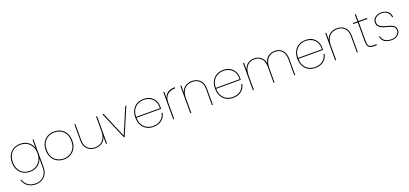

<svg xmlns="http://www.w3.org/2000/svg" viewBox="46 -1996 7629 3577"><g transform="rotate(-20 3860.5 -207.0)"><path d="M323 -547Q388 -547 437.5 -524Q487 -501 520 -462.5Q553 -424 567 -377V-540H586V20Q586 78 566.5 123.5Q547 169 513.5 200.5Q480 232 437 248Q394 264 347 264Q280 264 229.5 241.5Q179 219 145.5 179.5Q112 140 96 88H116Q138 158 195.5 202Q253 246 347 246Q409 246 458.5 218.5Q508 191 537.5 140Q567 89 567 20V-164Q553 -117 520 -78Q487 -39 437.5 -16Q388 7 323 7Q245 7 186 -26.5Q127 -60 93.5 -122Q60 -184 60 -270Q60 -356 93.5 -418Q127 -480 186 -513.5Q245 -547 323 -547ZM567 -270Q567 -348 535.5 -406.5Q504 -465 449 -497Q394 -529 323 -529Q249 -529 194.5 -498Q140 -467 110 -409Q80 -351 80 -270Q80 -190 110 -131.5Q140 -73 194.5 -42Q249 -11 323 -11Q394 -11 449 -43.5Q504 -76 535.5 -134Q567 -192 567 -270Z M995 7Q920 7 860.5 -26Q801 -59 766 -121Q731 -183 731 -270Q731 -357 766 -419Q801 -481 860.5 -514Q920 -547 995 -547Q1070 -547 1129.5 -514Q1189 -481 1223.5 -419Q1258 -357 1258 -270Q1258 -183 1223.5 -121Q1189 -59 1129.5 -26Q1070 7 995 7ZM995 -11Q1057 -11 1112.5 -38.5Q1168 -66 1203 -123.5Q1238 -181 1238 -270Q1238 -360 1203 -417Q1168 -474 1112.5 -501.5Q1057 -529 995 -529Q933 -529 877 -501.5Q821 -474 786 -417Q751 -360 751 -270Q751 -181 786 -123.5Q821 -66 877 -38.5Q933 -11 995 -11Z M1847 -540V0H1827V-540ZM1417 -540V-225Q1417 -117 1471.5 -62.5Q1526 -8 1615 -8Q1677 -8 1724.5 -34.5Q1772 -61 1799.5 -116Q1827 -171 1827 -255L1834 -202Q1832 -130 1801.5 -83Q1771 -36 1722.5 -13Q1674 10 1615 10Q1556 10 1506.5 -14.5Q1457 -39 1427.5 -91.5Q1398 -144 1398 -227V-540Z M1952 -540H1974L2190 -30L2406 -540H2427L2197 0H2182Z M2517 -261V-279H2997Q3001 -344 2982.5 -391.5Q2964 -439 2930.5 -469.5Q2897 -500 2854.5 -514.5Q2812 -529 2767 -529Q2706 -529 2651 -502Q2596 -475 2561.5 -419Q2527 -363 2527 -275V-267Q2527 -179 2561.5 -122Q2596 -65 2651 -38Q2706 -11 2767 -11Q2857 -11 2919.5 -57Q2982 -103 2995 -183H3015Q3006 -128 2974 -85Q2942 -42 2889.5 -17.5Q2837 7 2767 7Q2692 7 2633 -26Q2574 -59 2540.5 -121Q2507 -183 2507 -270Q2507 -357 2540.5 -419Q2574 -481 2633 -514Q2692 -547 2767 -547Q2850 -547 2905 -512.5Q2960 -478 2987.5 -425Q3015 -372 3015 -315Q3015 -296 3015 -285.5Q3015 -275 3014 -261Z M3180 -321 3173 -341Q3173 -393 3186.5 -432.5Q3200 -472 3227.5 -498.5Q3255 -525 3296.5 -538.5Q3338 -552 3393 -552V-530H3384Q3348 -530 3311.5 -519.5Q3275 -509 3245.5 -485.5Q3216 -462 3198 -421.5Q3180 -381 3180 -321ZM3160 0V-540H3180V0Z M3498 0V-540H3518V0ZM3928 0V-317Q3928 -425 3873.5 -479.5Q3819 -534 3730 -534Q3669 -534 3621 -507.5Q3573 -481 3545.5 -426.5Q3518 -372 3518 -287L3510 -340Q3513 -412 3543 -459Q3573 -506 3622 -529Q3671 -552 3730 -552Q3789 -552 3838.5 -527.5Q3888 -503 3917.5 -451Q3947 -399 3947 -315V0Z M4097 -261V-279H4577Q4581 -344 4562.5 -391.5Q4544 -439 4510.5 -469.5Q4477 -500 4434.5 -514.5Q4392 -529 4347 -529Q4286 -529 4231 -502Q4176 -475 4141.5 -419Q4107 -363 4107 -275V-267Q4107 -179 4141.5 -122Q4176 -65 4231 -38Q4286 -11 4347 -11Q4437 -11 4499.5 -57Q4562 -103 4575 -183H4595Q4586 -128 4554 -85Q4522 -42 4469.5 -17.5Q4417 7 4347 7Q4272 7 4213 -26Q4154 -59 4120.5 -121Q4087 -183 4087 -270Q4087 -357 4120.5 -419Q4154 -481 4213 -514Q4272 -547 4347 -547Q4430 -547 4485 -512.5Q4540 -478 4567.5 -425Q4595 -372 4595 -315Q4595 -296 4595 -285.5Q4595 -275 4594 -261Z M4740 0V-540H4760V0ZM5150 0V-317Q5150 -425 5099 -479.5Q5048 -534 4963 -534Q4905 -534 4859 -506.5Q4813 -479 4786.5 -423Q4760 -367 4760 -282L4750 -327Q4754 -406 4783.5 -455.5Q4813 -505 4860 -528.5Q4907 -552 4963 -552Q5019 -552 5066 -527.5Q5113 -503 5141 -451Q5169 -399 5169 -315V0ZM5559 0V-317Q5559 -425 5508 -479.5Q5457 -534 5372 -534Q5314 -534 5268 -506.5Q5222 -479 5195.5 -423Q5169 -367 5169 -282L5157 -327Q5161 -406 5190.5 -455.5Q5220 -505 5268 -528.5Q5316 -552 5372 -552Q5428 -552 5475 -527.5Q5522 -503 5550 -451Q5578 -399 5578 -315V0Z M5728 -261V-279H6208Q6212 -344 6193.5 -391.5Q6175 -439 6141.5 -469.5Q6108 -500 6065.5 -514.5Q6023 -529 5978 -529Q5917 -529 5862 -502Q5807 -475 5772.5 -419Q5738 -363 5738 -275V-267Q5738 -179 5772.5 -122Q5807 -65 5862 -38Q5917 -11 5978 -11Q6068 -11 6130.5 -57Q6193 -103 6206 -183H6226Q6217 -128 6185 -85Q6153 -42 6100.5 -17.5Q6048 7 5978 7Q5903 7 5844 -26Q5785 -59 5751.5 -121Q5718 -183 5718 -270Q5718 -357 5751.5 -419Q5785 -481 5844 -514Q5903 -547 5978 -547Q6061 -547 6116 -512.5Q6171 -478 6198.5 -425Q6226 -372 6226 -315Q6226 -296 6226 -285.5Q6226 -275 6225 -261Z M6371 0V-540H6391V0ZM6801 0V-317Q6801 -425 6746.5 -479.5Q6692 -534 6603 -534Q6542 -534 6494 -507.5Q6446 -481 6418.5 -426.5Q6391 -372 6391 -287L6383 -340Q6386 -412 6416 -459Q6446 -506 6495 -529Q6544 -552 6603 -552Q6662 -552 6711.5 -527.5Q6761 -503 6790.5 -451Q6820 -399 6820 -315V0Z M7008 -142V-678H7028V-142Q7028 -69 7054 -44.5Q7080 -20 7141 -20H7198V0H7139Q7093 0 7064 -13.5Q7035 -27 7021.5 -58.5Q7008 -90 7008 -142ZM7198 -520H6920V-540H7198Z M7497 7Q7440 7 7395.5 -8Q7351 -23 7323.5 -55.5Q7296 -88 7290 -138H7310Q7316 -80 7363 -45.5Q7410 -11 7498 -11Q7544 -11 7576.5 -28.5Q7609 -46 7627 -74Q7645 -102 7645 -135Q7645 -171 7626.5 -192.5Q7608 -214 7578 -226.5Q7548 -239 7512 -248Q7476 -257 7440 -267.5Q7404 -278 7374 -295Q7344 -312 7325.5 -339.5Q7307 -367 7307 -412Q7307 -448 7329 -479Q7351 -510 7389 -528.5Q7427 -547 7476 -547Q7530 -547 7571 -528.5Q7612 -510 7635.5 -475.5Q7659 -441 7662 -392H7642Q7639 -449 7598 -489Q7557 -529 7476 -529Q7433 -529 7399.5 -512.5Q7366 -496 7346.5 -469.5Q7327 -443 7327 -412Q7327 -372 7345.5 -347Q7364 -322 7394 -307Q7424 -292 7459.5 -282.5Q7495 -273 7531 -263Q7567 -253 7597 -238.5Q7627 -224 7645.5 -199.5Q7664 -175 7664 -135Q7664 -94 7642 -62Q7620 -30 7582 -11.5Q7544 7 7497 7Z"/></g></svg>

Font: Poppins Devanagari Thin
Style: Regular
Weight: 100
Designer: Ninad Kale (Devanagari), Jonny Pinhorn (Latin)
Foundry: Indian Type Foundry
Version: 4.005